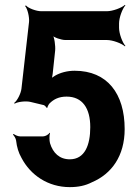

<svg xmlns="http://www.w3.org/2000/svg" viewBox="-20 -757 572 787"><path d="M253 -361C318 -361 350 -313 350 -236C350 -163 328 -104 266 -104C224 -104 197 -130 185 -170C182 -180 182 -204 185 -211L183 -213C180 -206 166 -198 157 -198H62C53 -198 41 -204 36 -208L33 -205C38 -201 45 -189 46 -181C49 -154 56 -131 68 -110C105 -39 177 10 266 10C301 10 330 4 357 -10C437 -44 491 -117 491 -228C491 -373 420 -467 286 -467C255 -467 227 -459 206 -447C199 -443 190 -437 187 -431L190 -429C193 -434 195 -447 196 -455L206 -549C208 -568 203 -605 195 -616L192 -614C200 -603 232 -593 248 -593H418C442 -593 479 -579 492 -567L494 -569C482 -582 468 -619 468 -643V-661C468 -685 482 -722 494 -735L492 -737C479 -725 442 -711 418 -711H149C129 -711 96 -723 86 -735L83 -732C93 -721 101 -686 99 -667L68 -394C66 -374 50 -343 38 -335L40 -332C52 -340 87 -344 106 -339L160 -326C163 -325 170 -318 171 -315H174C174 -319 180 -330 183 -333C200 -350 221 -361 253 -361Z"/></svg>

Font: Asimov
Style: EdgeNar
Weight: 500
Designer: Google
Version: Version 2.000980: 2014